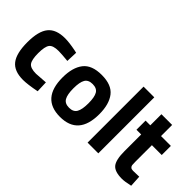

<svg xmlns="http://www.w3.org/2000/svg" viewBox="-45 -1193 1697 1697"><g transform="rotate(45 804.0 -344.0)"><path d="M249 -512Q301 -512 382 -496L409 -490L405 -384Q326 -392 288 -392Q219 -392 196.5 -362.5Q174 -333 174 -251Q174 -169 196.5 -138.5Q219 -108 289 -108L405 -116L409 -9Q302 12 246 12Q135 12 86.5 -50.5Q38 -113 38 -251Q38 -389 88 -450.5Q138 -512 249 -512Z M938 -251Q938 12 708 12Q478 12 478 -251Q478 -375 531 -443.5Q584 -512 708 -512Q832 -512 885 -443.5Q938 -375 938 -251ZM634.5 -138Q655 -102 708 -102Q761 -102 781.5 -138Q802 -174 802 -251Q802 -328 781.5 -363Q761 -398 708 -398Q655 -398 634.5 -363Q614 -328 614 -251Q614 -174 634.5 -138Z M1042 0V-700H1176V0Z M1583 -386H1460V-181Q1460 -151 1461.5 -138.5Q1463 -126 1472.5 -117Q1482 -108 1502 -108L1578 -110L1584 -3Q1517 12 1482 12Q1392 12 1359 -28.5Q1326 -69 1326 -178V-386H1267V-500H1326V-639H1460V-500H1583Z"/></g></svg>

Font: Titillium Web
Style: Bold
Weight: 700
Version: Version 1.001;PS 57.000;hotconv 1.0.70;makeotf.lib2.5.55311